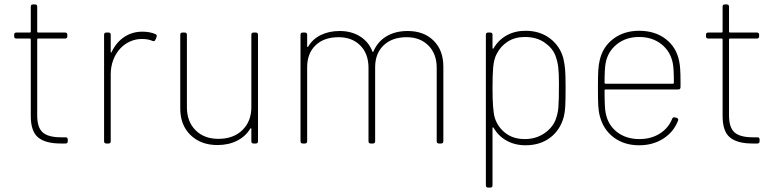

<svg xmlns="http://www.w3.org/2000/svg" viewBox="-20 -648 3518 867"><path d="M119 -124V-470Q119 -474 115 -474H54Q44 -474 44 -484V-491Q44 -501 54 -501H115Q119 -501 119 -505V-618Q119 -628 129 -628H138Q148 -628 148 -618V-505Q148 -501 152 -501H274Q284 -501 284 -491V-484Q284 -474 274 -474H152Q148 -474 148 -470V-127Q148 -72 173 -50Q198 -28 256 -28H276Q286 -28 286 -18V-10Q286 0 276 0H254Q185 0 152 -27.5Q119 -55 119 -124Z M450 -10V-491Q450 -501 460 -501H470Q480 -501 480 -491V-414Q480 -411 481.5 -410.5Q483 -410 484 -413Q505 -457 541 -481Q577 -505 623 -505Q657 -505 682 -494Q690 -491 687 -481L682 -469Q679 -460 669 -463Q650 -472 620 -472Q593 -472 568 -461Q543 -450 524 -430Q503 -408 491.5 -377.5Q480 -347 480 -312V-10Q480 0 470 0H460Q450 0 450 -10Z M794 -158V-491Q794 -501 804 -501H814Q824 -501 824 -491V-164Q824 -99 863 -60Q902 -21 966 -21Q1034 -21 1074.5 -60.5Q1115 -100 1115 -164V-491Q1115 -501 1125 -501H1135Q1145 -501 1145 -491V-10Q1145 0 1135 0H1125Q1115 0 1115 -10V-66Q1115 -69 1113.5 -69Q1112 -69 1110 -67Q1089 -32 1050.5 -12.5Q1012 7 962 7Q887 7 840.5 -38Q794 -83 794 -158Z M1337 -10V-491Q1337 -501 1347 -501H1357Q1367 -501 1367 -491V-440Q1367 -433 1372 -438Q1392 -472 1429 -490Q1466 -508 1514 -508Q1567 -508 1606 -483.5Q1645 -459 1662 -415Q1663 -413 1664 -413Q1665 -413 1666 -415Q1685 -460 1725 -484Q1765 -508 1821 -508Q1894 -508 1938 -464.5Q1982 -421 1982 -347V-10Q1982 0 1972 0H1962Q1952 0 1952 -10V-342Q1952 -405 1914.5 -442.5Q1877 -480 1816 -480Q1751 -480 1712.5 -443.5Q1674 -407 1674 -344V-10Q1674 0 1664 0H1654Q1644 0 1644 -10V-342Q1644 -405 1607 -442.5Q1570 -480 1509 -480Q1443 -480 1405 -443.5Q1367 -407 1367 -344V-10Q1367 0 1357 0H1347Q1337 0 1337 -10Z M2174 189V-491Q2174 -501 2184 -501H2194Q2204 -501 2204 -491V-432Q2204 -425 2209 -430Q2230 -467 2267.5 -488Q2305 -509 2353 -509Q2418 -509 2463.5 -474.5Q2509 -440 2524 -384Q2530 -358 2532 -332Q2534 -306 2534 -252Q2534 -196 2532.5 -168.5Q2531 -141 2526 -121Q2510 -61 2464.5 -26.5Q2419 8 2353 8Q2305 8 2267.5 -13Q2230 -34 2209 -71Q2204 -76 2204 -69V189Q2204 199 2194 199H2184Q2174 199 2174 189ZM2214 -117Q2227 -75 2262 -47.5Q2297 -20 2350 -20Q2398 -20 2435 -44Q2472 -68 2488 -105Q2499 -133 2501.5 -163.5Q2504 -194 2504 -269Q2504 -315 2501 -342.5Q2498 -370 2488 -397Q2475 -431 2439 -456Q2403 -481 2350 -481Q2305 -481 2272.5 -460Q2240 -439 2222 -403Q2210 -379 2207 -344Q2204 -309 2204 -251Q2204 -151 2214 -117Z M2689 -122Q2683 -144 2681.5 -170.5Q2680 -197 2680 -252Q2680 -303 2681.5 -329Q2683 -355 2688 -376Q2702 -437 2750 -473Q2798 -509 2866 -509Q2938 -509 2986.5 -471.5Q3035 -434 3047 -371Q3053 -345 3053 -280V-255Q3053 -244 3043 -244H2714Q2710 -244 2710 -240Q2710 -158 2715 -138Q2725 -84 2766 -52Q2807 -20 2867 -20Q2920 -20 2959 -44.5Q2998 -69 3015 -111Q3018 -120 3027 -118L3035 -116Q3045 -113 3042 -104Q3023 -53 2976 -22.5Q2929 8 2866 8Q2799 8 2752 -27Q2705 -62 2689 -122ZM2714 -270H3019Q3023 -270 3023 -274Q3023 -340 3018 -363Q3007 -417 2966 -449Q2925 -481 2866 -481Q2807 -481 2766 -448.5Q2725 -416 2715 -364Q2710 -339 2710 -274Q2710 -270 2714 -270Z M3243 -124V-470Q3243 -474 3239 -474H3178Q3168 -474 3168 -484V-491Q3168 -501 3178 -501H3239Q3243 -501 3243 -505V-618Q3243 -628 3253 -628H3262Q3272 -628 3272 -618V-505Q3272 -501 3276 -501H3398Q3408 -501 3408 -491V-484Q3408 -474 3398 -474H3276Q3272 -474 3272 -470V-127Q3272 -72 3297 -50Q3322 -28 3380 -28H3400Q3410 -28 3410 -18V-10Q3410 0 3400 0H3378Q3309 0 3276 -27.5Q3243 -55 3243 -124Z"/></svg>

Font: Barlow GEO Thin
Style: Regular
Weight: 100
Designer: Jeremy Tribby
Foundry: Tribby Type
Version: Version 1.408